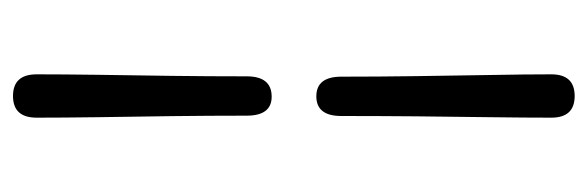

<svg xmlns="http://www.w3.org/2000/svg" viewBox="-317 -445 882 288"><g transform="rotate(90 124.0 -301.0)"><path d="M154 -372Q154 -334.5 124.5 -334.5Q95 -334.5 95 -372Q95 -426.5 94.2 -484.5Q93.5 -542.5 92.5 -595.2Q91.5 -648 91.5 -687Q91.5 -722 124 -722Q156.5 -722 156.5 -687Q156.5 -648 155.8 -595.2Q155 -542.5 154.5 -484.5Q154 -426.5 154 -372ZM94.5 -230Q94.5 -267.5 125 -267.5Q153.5 -267.5 153.5 -230Q153.5 -175 154.2 -117Q155 -59 155.8 -6.2Q156.5 46.5 156.5 85Q156.5 120.5 124 120.5Q91.5 120.5 91.5 85Q91.5 46.5 92.2 -6.2Q93 -59 93.8 -117Q94.5 -175 94.5 -230Z"/></g></svg>

Font: Fraunces 144pt SuperSoft
Style: Regular
Weight: 400
Version: Version 1.000;[b76b70a41]